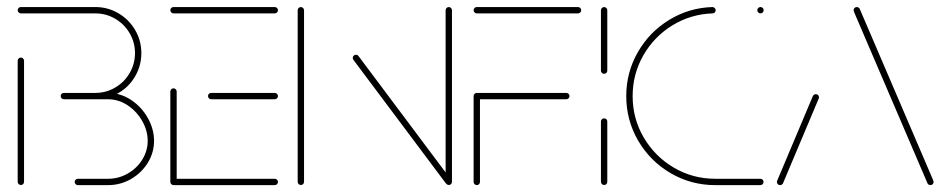

<svg xmlns="http://www.w3.org/2000/svg" viewBox="-20 -539 2760 559"><path d="M40.7 -0.4Q37 -0.4 34.3 -3.1Q31.5 -5.9 31.5 -9.6V-362.2Q31.5 -365.9 34.3 -368.7Q37 -371.5 40.7 -371.5Q44.4 -371.5 47.2 -368.7Q50 -365.9 50 -362.2V-9.6Q50 -5.9 47.4 -3.1Q44.8 -0.4 40.7 -0.4ZM227.8 -268.5H294.4Q330.7 -268.5 361.5 -248.1Q392.2 -227.8 410.4 -195.4Q428.5 -163 428.5 -128.9Q428.5 -94.8 410.4 -65.2Q392.2 -35.6 361.5 -17.8Q330.7 0 294.4 0H206.7Q203 0 200.2 -2.8Q197.4 -5.6 197.4 -9.3Q197.4 -13.3 200.2 -15.9Q203 -18.5 206.7 -18.5H294.4Q325.6 -18.5 352.2 -33.9Q378.9 -49.3 394.4 -74.6Q410 -100 410 -128.9Q410 -158.1 394.3 -186.3Q378.5 -214.4 351.9 -232.2Q325.2 -250 294.4 -250H227.8ZM156.7 -259.3Q156.7 -263.3 159.4 -265.9Q162.2 -268.5 165.9 -268.5H257.4Q288.9 -268.5 315.4 -284.1Q341.9 -299.6 357.4 -326.3Q373 -353 373 -384.4Q373 -415.9 357.4 -442.4Q341.9 -468.9 315.4 -484.4Q288.9 -500 257.4 -500H40.7Q37 -500 34.3 -502.8Q31.5 -505.6 31.5 -509.3Q31.5 -513.3 34.3 -515.9Q37 -518.5 40.7 -518.5H257.4Q293.7 -518.5 324.4 -500.6Q355.2 -482.6 373.3 -451.9Q391.5 -421.1 391.5 -384.4Q391.5 -347.8 373.5 -316.9Q355.6 -285.9 324.6 -268Q293.7 -250 257.4 -250H165.9Q162.2 -250 159.4 -252.8Q156.7 -255.6 156.7 -259.3Z M475.9 -10.4V-272.6Q475.9 -276.3 478.7 -279.1Q481.5 -281.9 485.2 -281.9Q488.9 -281.9 491.7 -279.1Q494.4 -276.3 494.4 -272.6V-10.4ZM789.3 -9.3Q789.3 -5.6 786.5 -2.8Q783.7 0 780 0H485.2Q481.5 0 478.7 -2.8Q475.9 -5.6 475.9 -9.3Q475.9 -13.3 478.7 -15.9Q481.5 -18.5 485.2 -18.5H780Q783.7 -18.5 786.5 -15.7Q789.3 -13 789.3 -9.3ZM585.6 -259.3Q585.6 -263.3 588.3 -265.9Q591.1 -268.5 594.8 -268.5H780Q783.7 -268.5 786.5 -265.7Q789.3 -263 789.3 -259.3Q789.3 -255.6 786.5 -252.8Q783.7 -250 780 -250H594.8Q591.1 -250 588.3 -252.8Q585.6 -255.6 585.6 -259.3ZM475.9 -509.3Q475.9 -513.3 478.7 -515.9Q481.5 -518.5 485.2 -518.5H780Q783.7 -518.5 786.5 -515.7Q789.3 -513 789.3 -509.3Q789.3 -505.6 786.5 -502.8Q783.7 -500 780 -500H485.2Q481.5 -500 478.7 -502.8Q475.9 -505.6 475.9 -509.3Z M855.9 -0.4Q852.2 -0.4 849.4 -3.1Q846.7 -5.9 846.7 -9.6V-509.3Q846.7 -513 849.4 -515.7Q852.2 -518.5 855.9 -518.5Q859.6 -518.5 862.4 -515.7Q865.2 -513 865.2 -509.3V-9.6Q865.2 -5.9 862.6 -3.1Q860 -0.4 855.9 -0.4ZM1007 -370.4Q1007 -374.4 1009.8 -377Q1012.6 -379.6 1016.3 -379.6Q1020.7 -379.6 1023.7 -375.9L1293.7 -15.2L1278.9 -4.1L1008.9 -364.8Q1007 -367.4 1007 -370.4ZM1286.7 -0.4Q1283 -0.4 1280.2 -3.1Q1277.4 -5.9 1277.4 -9.6V-509.3Q1277.4 -513 1280.2 -515.7Q1283 -518.5 1286.7 -518.5Q1290.4 -518.5 1293.1 -515.7Q1295.9 -513 1295.9 -509.3V-9.6Q1295.9 -5.9 1293.3 -3.1Q1290.7 -0.4 1286.7 -0.4Z M1377.4 -259.3V-9.3Q1377.4 -5.6 1374.8 -2.8Q1372.2 0 1368.1 0Q1364.4 0 1361.7 -2.8Q1358.9 -5.6 1358.9 -9.3V-259.3ZM1638.1 -259.3Q1638.1 -255.6 1635.4 -252.8Q1632.6 -250 1628.9 -250H1368.1Q1364.4 -250 1361.7 -252.8Q1358.9 -255.6 1358.9 -259.3Q1358.9 -263.3 1361.7 -265.9Q1364.4 -268.5 1368.1 -268.5H1628.9Q1632.6 -268.5 1635.4 -265.7Q1638.1 -263 1638.1 -259.3ZM1358.9 -509.3Q1358.9 -513.3 1361.7 -515.9Q1364.4 -518.5 1368.1 -518.5H1663Q1666.7 -518.5 1669.4 -515.7Q1672.2 -513 1672.2 -509.3Q1672.2 -505.6 1669.4 -502.8Q1666.7 -500 1663 -500H1368.1Q1364.4 -500 1361.7 -502.8Q1358.9 -505.6 1358.9 -509.3Z M1738.9 -0.4Q1735.2 -0.4 1732.4 -3.1Q1729.6 -5.9 1729.6 -9.6V-185.2Q1729.6 -189.3 1732.4 -191.9Q1735.2 -194.4 1738.9 -194.4Q1743 -194.4 1745.6 -191.9Q1748.1 -189.3 1748.1 -185.2V-9.6Q1748.1 -5.9 1745.6 -3.1Q1743 -0.4 1738.9 -0.4ZM1738.9 -324.1Q1735.2 -324.1 1732.4 -326.9Q1729.6 -329.6 1729.6 -333.3V-509.3Q1729.6 -513 1732.4 -515.7Q1735.2 -518.5 1738.9 -518.5Q1742.6 -518.5 1745.4 -515.7Q1748.1 -513 1748.1 -509.3V-333.3Q1748.1 -329.6 1745.6 -326.9Q1743 -324.1 1738.9 -324.1Z M1803.3 -259.3Q1803.3 -328.1 1836.9 -386.9Q1870.4 -445.6 1928 -480.9Q1985.6 -516.3 2054.1 -518.5Q2057.8 -518.5 2060.7 -515.7Q2063.7 -513 2063.7 -509.3Q2063.7 -505.6 2061.1 -502.8Q2058.5 -500 2054.4 -500Q1990.7 -497.8 1937.4 -465Q1884.1 -432.2 1853 -377.8Q1821.9 -323.3 1821.9 -259.3Q1821.9 -193.7 1854.3 -138.5Q1886.7 -83.3 1941.9 -50.9Q1997 -18.5 2062.6 -18.5H2193.7Q2197.8 -18.5 2200.4 -15.9Q2203 -13.3 2203 -9.3Q2203 -5.6 2200.4 -2.8Q2197.8 0 2193.7 0H2062.6Q1992.2 0 1932.6 -34.8Q1873 -69.6 1838.1 -129.3Q1803.3 -188.9 1803.3 -259.3ZM2184.8 -509.3Q2184.8 -513.3 2187.6 -515.9Q2190.4 -518.5 2194.1 -518.5Q2198.1 -518.5 2200.7 -515.9Q2203.3 -513.3 2203.3 -509.3Q2203.3 -505.6 2200.7 -502.8Q2198.1 -500 2194.1 -500Q2190.4 -500 2187.6 -502.8Q2184.8 -505.6 2184.8 -509.3Z M2251.1 0Q2247.4 0 2244.6 -2.8Q2241.9 -5.6 2241.9 -9.3Q2241.9 -11.5 2242.6 -12.6L2346.7 -259.6Q2347.8 -261.9 2350.2 -263.3Q2352.6 -264.8 2355.2 -264.8Q2359.3 -264.8 2361.9 -262.2Q2364.4 -259.6 2364.4 -255.6Q2364.4 -253.3 2363.7 -252.2L2259.6 -5.2Q2258.5 -3 2256.1 -1.5Q2253.7 0 2251.1 0ZM2698.1 -9.3Q2698.1 -5.6 2695.6 -2.8Q2693 0 2688.9 0Q2686.3 0 2683.9 -1.5Q2681.5 -3 2680.4 -5.2L2467.8 -501.1Q2465.2 -507.8 2465.2 -509.3Q2465.2 -513.3 2468 -515.9Q2470.7 -518.5 2474.4 -518.5Q2477 -518.5 2479.4 -517Q2481.9 -515.6 2483 -513.3L2695.6 -17.4Q2698.1 -11.1 2698.1 -9.3Z"/></svg>

Font: 26F Galaxy Hebrew Hairline
Style: Regular
Weight: 50
Designer: C₂₉H₂₅N₃O₅
Version: Version 1.000